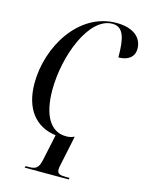

<svg xmlns="http://www.w3.org/2000/svg" viewBox="-139 -810 867 1134"><g transform="rotate(15 294.0 -243.0)"><path d="M126 240H395L397 230H374C340 230 322 225 322 199C322 186 325 174 329 156L364 -11L360 -12C347 -5 333 -2 313 -2C218 -2 165 -92 165 -246C165 -454 264 -715 408 -715C479 -715 492 -641 492 -532C548 -532 588 -558 588 -610C588 -678 533 -726 430 -726C199 -726 53 -480 53 -257C53 -101 128 -8 253 8L219 168C208 221 189 230 148 230H129Z"/></g></svg>

Font: Noto Serif Display Condensed Medium
Style: Italic
Weight: 500
Width: 3
Italic angle: -12°
Designer: Monotype Design Team
Foundry: Monotype Imaging Inc.
Version: Version 2.009